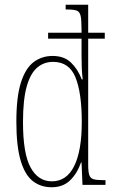

<svg xmlns="http://www.w3.org/2000/svg" viewBox="-20 -780 479 810"><path d="M198 10Q152 10 118.5 -16Q85 -42 67 -103Q49 -164 49 -267Q49 -372 68.5 -432.5Q88 -493 122.5 -518.5Q157 -544 202 -544Q250 -544 279 -516.5Q308 -489 325 -445H329Q326 -468 325 -493Q324 -518 324 -544V-617H183V-642H324V-656Q324 -696 320 -713.5Q316 -731 303 -735.5Q290 -740 262 -740H257V-760H352V-642H422V-617H352V-86Q352 -56 356.5 -42Q361 -28 374.5 -24Q388 -20 415 -20H425V0H328L324 -95H322Q305 -47 275 -18.5Q245 10 198 10ZM199 -15Q261 -15 293 -79.5Q325 -144 325 -265Q325 -388 298.5 -453.5Q272 -519 204 -519Q165 -519 136.5 -494.5Q108 -470 92.5 -414.5Q77 -359 77 -265Q77 -132 109 -73.5Q141 -15 199 -15Z"/></svg>

Font: Noto Serif Ethiopic ExtraCondensed Thin
Style: Regular
Weight: 100
Width: 2
Designer: Monotype Design Team
Foundry: Monotype Imaging Inc.
Version: Version 2.102; ttfautohint (v1.8.4.7-5d5b)